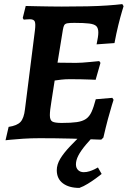

<svg xmlns="http://www.w3.org/2000/svg" viewBox="-20 -673 622 935"><path d="M222.8 -112Q222.8 -87.8 235.1 -81Q247.4 -74.3 280.4 -74.3Q325.8 -74.3 353.8 -78.3Q381.8 -82.3 398.7 -93.9Q415.5 -105.4 425.9 -128.3Q436.3 -151.3 446.4 -189.7L527 -196.5L533.1 -187Q533.1 -187 524.8 -160.7Q516.6 -134.5 505.4 -92.6Q494.3 -50.8 483.4 -3L473 7Q473 7 453.5 6.5Q434.1 6 402 4.5Q369.8 3 330.3 2Q290.8 1 250.2 0.5Q209.6 0 174.1 0Q131.3 0 93 2.5Q54.6 5 30.8 7.5Q6.9 10 6.9 10L22 -55.1Q62.8 -61.1 79.7 -79Q96.6 -97 101.6 -140.9L150.1 -525.3Q154.1 -557.3 149.3 -568.3Q144.4 -579.3 125.1 -579.3Q117.6 -579.3 106.7 -578.3Q95.7 -577.3 95.7 -577.3L90.7 -585.3L105.3 -644Q105.3 -644 122.2 -643.5Q139.2 -643 166.2 -642.5Q193.2 -642 223.6 -641.5Q254 -641 280.9 -641Q350.2 -641 405.6 -642.2Q461.1 -643.4 503.5 -646.4Q546 -649.4 575.7 -653L581.8 -643Q581.8 -643 574.1 -617.4Q566.4 -591.8 556.2 -550.7Q546.1 -509.7 537.5 -463.2L450.3 -457Q450.3 -457 452.3 -466.9Q454.3 -476.7 456.6 -490.4Q458.8 -504 458.8 -514.8Q458.8 -535.5 449.4 -545.4Q440 -555.2 414.7 -558.4Q389.4 -561.6 342.1 -561.6Q319.2 -561.6 308 -559.6Q296.9 -557.6 292.8 -550.5Q288.7 -543.4 286.2 -528L260.1 -367.8Q275.2 -367.8 302.1 -367.3Q329 -366.8 350.1 -366.8Q362.2 -366.8 380.8 -368Q399.4 -369.3 418.2 -371.1Q437.1 -373 450.1 -374.2Q463.2 -375.5 463.2 -375.5L469.3 -367L445.7 -284.4Q445.7 -284.4 424.6 -285.4Q403.4 -286.4 373.9 -286.9Q344.5 -287.4 319.7 -287.4Q298.7 -287.4 278.9 -285.2Q259.1 -282.9 246.2 -280.9Q237.8 -223.5 230.3 -178.7Q222.8 -133.9 222.8 -112ZM475 174.1Q465.1 182.3 446.9 195.6Q428.7 209 407.6 221.9Q386.6 234.9 366.5 242.1Q315.8 242.1 286.2 219.7Q256.5 197.3 256.5 155.9Q256.5 128.5 273.3 100.3Q290.1 72.2 322.6 38Q355.2 3.9 401.6 -40.9H465.6Q423.8 1 398.4 31.5Q373 61.9 361.4 84.7Q349.8 107.4 349.8 127.4Q349.8 144.8 360.3 155.2Q370.9 165.5 388 165.5Q402 165.5 415.7 161.1Q429.4 156.7 440.6 151.2Q451.9 145.7 456.9 142.5Z"/></svg>

Font: Alegreya
Style: Italic
Weight: 400
Italic angle: -7°
Designer: Juan Pablo del Peral
Foundry: Huerta Tipografica
Version: Version 2.009